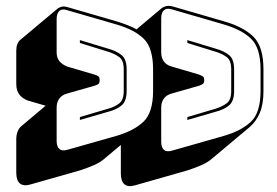

<svg xmlns="http://www.w3.org/2000/svg" viewBox="-20 -625 952 661"><path d="M445 13Q421 20 408.5 9.5Q396 -1 396 -28V-126L340 -79Q325 -66 303.5 -56.5Q282 -47 254 -38L85 10Q61 17 48.5 6.5Q36 -4 36 -31V-145Q36 -160 40.5 -172Q45 -184 55 -192L137 -261L79 -278H78Q58 -285 47 -299Q36 -313 36 -336V-450Q36 -463 39.5 -472.5Q43 -482 49 -487L179 -596Q185 -600 193 -602Q201 -604 214 -600L383 -551Q402 -545 419 -538.5Q436 -532 450 -524L538 -598Q544 -602 552.5 -604Q561 -606 574 -603L753 -551Q819 -532 853 -498Q887 -464 887 -386V-312Q887 -266 874.5 -236.5Q862 -207 840 -188L710 -79Q695 -66 673.5 -56.5Q652 -47 624 -38ZM571 -106 750 -157Q812 -175 844.5 -206.5Q877 -238 877 -312V-386Q877 -460 844.5 -491.5Q812 -523 750 -541L571 -593Q553 -598 544 -589.5Q535 -581 535 -562V-445Q535 -426 544 -413.5Q553 -401 571 -396L666 -368Q676 -364 679.5 -361Q683 -358 683 -349Q683 -340 679.5 -337Q676 -334 666 -330L571 -303Q553 -298 544 -285.5Q535 -273 535 -254V-137Q535 -118 544 -109.5Q553 -101 571 -106ZM380 -157Q442 -175 474.5 -206.5Q507 -238 507 -312V-386Q507 -460 475 -491.5Q443 -523 380 -541L211 -590Q193 -596 184 -587Q175 -578 175 -559V-445Q175 -426 184.5 -414.5Q194 -403 211 -396L306 -368Q316 -365 319.5 -361.5Q323 -358 323 -349Q323 -340 319.5 -336.5Q316 -333 306 -330L211 -303Q193 -298 184 -285.5Q175 -273 175 -254V-140Q175 -121 184 -112.5Q193 -104 211 -109ZM625 -212V-222L723 -251Q745 -258 760.5 -269.5Q776 -281 776 -312V-386Q776 -417 760.5 -428.5Q745 -440 722 -447L625 -477V-487L724 -457Q752 -449 769 -435Q786 -421 786 -386V-312Q786 -277 769 -262.5Q752 -248 725 -241ZM255 -477V-487L354 -457Q382 -449 399 -435Q416 -421 416 -386V-312Q416 -277 399 -262.5Q382 -248 355 -241L255 -212V-222L353 -251Q375 -257 390.5 -269Q406 -281 406 -312V-386Q406 -417 390.5 -428.5Q375 -440 352 -447Z"/></svg>

Font: Bungee Shade
Style: Regular
Weight: 400
Designer: David Jonathan Ross
Foundry: David Jonathan Ross
Version: Version 1.000;PS 1.0;hotconv 1.0.72;makeotf.lib2.5.5900